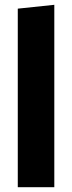

<svg xmlns="http://www.w3.org/2000/svg" viewBox="-20 -779 300 799"><path d="M206 -759 54 -743V0H206Z"/></svg>

Font: Fira Sans ExtraBold
Style: Regular
Weight: 800
Designer: bBox Type GmbH & Carrois Corporate GbR & Edenspiekermann AG
Foundry: bBox Type GmbH & Carrois Corporate GbR & Edenspiekermann AG
Version: Version 4.300;PS 004.300;hotconv 1.0.88;makeotf.lib2.5.64775